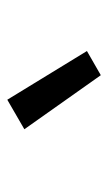

<svg xmlns="http://www.w3.org/2000/svg" viewBox="98 -942 303 540"><g transform="rotate(-90 250.0 -672.5)"><path d="M308 -541 156 -756 239 -804 376 -580Z"/></g></svg>

Font: Iosevka Term Curly Md Obl
Style: Regular
Weight: 500
Italic angle: -9°
Designer: Belleve Invis
Foundry: Belleve Invis
Version: Version 32.3.0